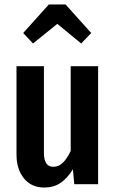

<svg xmlns="http://www.w3.org/2000/svg" viewBox="-20 -826 517 861"><path d="M420 0H313L307 -67Q282 -26 251 -5.5Q220 15 179 15Q121 15 87.5 -26Q54 -67 54 -133V-529H177V-140Q177 -78 219 -78Q243 -78 262 -96.5Q281 -115 297 -149V-529H420ZM128 -631 84 -678 199 -806H274L389 -678L344 -631L237 -719Z"/></svg>

Font: Fira Sans Extra Condensed Medium
Style: Regular
Weight: 500
Width: 1
Designer: Carrois Corporate & Edenspiekermann AG
Foundry: Carrois Corporate GbR & Edenspiekermann AG
Version: Version 4.203